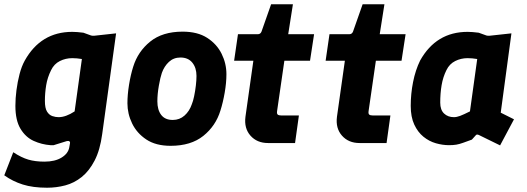

<svg xmlns="http://www.w3.org/2000/svg" viewBox="-44 -670 2465 898"><path d="M176 208Q110 208 62.5 193Q15 178 -24 150L18 42Q56 67 88.5 76.5Q121 86 164 86Q213 86 244 67Q275 48 280 19L283 2Q285 -6 280.5 -9Q276 -12 268 -10L207 9H192Q151 6 113.5 -11Q76 -28 52 -67.5Q28 -107 28 -175Q28 -210 33 -248.5Q38 -287 47.5 -323.5Q57 -360 72 -387Q147 -521 294 -521Q315 -521 346 -517L382 -504Q388 -502 398 -503L499 -514L434 -43Q424 32 398.5 81Q373 130 338 158Q303 186 261.5 197Q220 208 176 208ZM230 -122Q264 -122 305 -149L339 -394Q315 -398 294 -398Q263 -398 236 -384.5Q209 -371 195 -342Q178 -308 172 -271.5Q166 -235 166 -198Q166 -164 176 -148Q186 -132 201 -127Q216 -122 230 -122Z M754 12Q685 12 640.5 -17.5Q596 -47 574 -92.5Q552 -138 552 -187Q552 -227 559.5 -273.5Q567 -320 579 -358Q601 -429 658.5 -475.5Q716 -522 810 -522Q880 -522 925 -493Q970 -464 992.5 -418.5Q1015 -373 1015 -323Q1015 -283 1007 -237Q999 -191 987 -153Q965 -81 907 -34.5Q849 12 754 12ZM764 -109Q796 -109 819 -129.5Q842 -150 853 -182Q859 -196 864 -220Q869 -244 872 -269.5Q875 -295 875 -315Q875 -353 855.5 -377Q836 -401 800 -401Q768 -401 746 -380.5Q724 -360 713 -329Q706 -309 699 -269.5Q692 -230 692 -196Q692 -156 710 -132.5Q728 -109 764 -109Z M1210 -1Q1158 -1 1127.5 -35.5Q1097 -70 1104 -124L1141 -386H1051L1069 -510H1162Q1174 -510 1179 -522L1224 -650H1326L1304 -510H1425L1406 -386H1286L1252 -151Q1250 -138 1255 -134Q1260 -130 1271 -130H1354L1336 -1Z M1638 -1Q1586 -1 1555.5 -35.5Q1525 -70 1532 -124L1569 -386H1479L1497 -510H1590Q1602 -510 1607 -522L1652 -650H1754L1732 -510H1853L1834 -386H1714L1680 -151Q1678 -138 1683 -134Q1688 -130 1699 -130H1782L1764 -1Z M2056 9Q2026 9 1994.5 0Q1963 -9 1936.5 -30.5Q1910 -52 1893.5 -87.5Q1877 -123 1877 -175Q1877 -231 1888 -286.5Q1899 -342 1921 -387Q1996 -521 2143 -521Q2164 -521 2195 -517L2231 -504Q2237 -502 2247 -503L2348 -514L2298 -143L2360 -112L2295 10L2195 -39Q2185 -43 2181 -37L2163 -17Q2138 -8 2121.5 -2Q2105 4 2090.5 6.5Q2076 9 2056 9ZM2079 -122Q2092 -122 2108 -128Q2124 -134 2154 -149L2188 -394Q2164 -398 2143 -398Q2112 -398 2085 -384.5Q2058 -371 2044 -342Q2028 -310 2021.5 -272Q2015 -234 2015 -190Q2015 -156 2033 -139Q2051 -122 2079 -122Z"/></svg>

Font: Finlandica
Style: Bold Italic
Weight: 700
Italic angle: -8°
Designer: Niklas Ekholm, Juho Hiilivirta, Jaakko Suomalainen
Foundry: Helsinki Type Studio
Version: Version 1.064; ttfautohint (v1.8.4.7-5d5b)